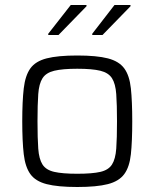

<svg xmlns="http://www.w3.org/2000/svg" viewBox="-20 -740 618 768"><path d="M289 8Q211 8 166.5 -3.5Q122 -15 101.5 -43.5Q81 -72 75 -123Q69 -174 69 -255Q69 -335 75 -386.5Q81 -438 101.5 -466.5Q122 -495 166.5 -506.5Q211 -518 289 -518Q367 -518 411.5 -506.5Q456 -495 477 -466.5Q498 -438 503.5 -386.5Q509 -335 509 -255Q509 -174 503.5 -123Q498 -72 477 -43.5Q456 -15 411.5 -3.5Q367 8 289 8ZM289 -45Q349 -45 381.5 -52.5Q414 -60 428 -82Q442 -104 445 -145.5Q448 -187 448 -255Q448 -322 445 -363.5Q442 -405 428 -427Q414 -449 381.5 -457Q349 -465 289 -465Q230 -465 197 -457Q164 -449 150 -427Q136 -405 133 -363.5Q130 -322 130 -255Q130 -187 133 -145.5Q136 -104 150 -82Q164 -60 197 -52.5Q230 -45 289 -45ZM173 -600V-605L263 -720H326V-715L214 -600ZM349 -600V-605L438 -720H502V-715L390 -600Z"/></svg>

Font: Saira Light
Style: Regular
Weight: 300
Designer: Hector Gatti with collaboration of the Omnibus-Type team
Foundry: Omnibus-Type
Version: Version 1.100; ttfautohint (v1.8.3)